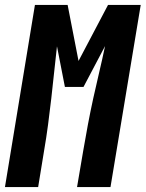

<svg xmlns="http://www.w3.org/2000/svg" viewBox="-39 -755 588 775"><path d="M-19 0 102 -735H234L278 -509L397 -735H529L407 0H272L297 -147Q306 -200 316 -253Q326 -306 337.5 -358.5Q349 -411 361.5 -463.5Q374 -516 385 -569L298 -404H223L191 -568Q185 -516 179.5 -463Q174 -410 168 -357.5Q162 -305 155 -252Q148 -199 139 -147L115 0Z"/></svg>

Font: Iosevka Curly Heavy Oblique
Style: Regular
Weight: 900
Italic angle: -9°
Monospace: yes
Designer: Belleve Invis
Foundry: Belleve Invis
Version: Version 11.1.0; ttfautohint (v1.8.3)